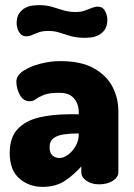

<svg xmlns="http://www.w3.org/2000/svg" viewBox="-20 -721 524 751"><path d="M146 10Q94 10 56 -22.5Q18 -55 18 -123Q18 -182 48 -215Q78 -248 130.5 -261Q183 -274 252 -274H288V-284Q288 -301 281 -318Q274 -335 258 -346.5Q242 -358 213 -358Q172 -358 152 -350Q132 -342 121 -333.5Q110 -325 96 -325Q71 -325 57.5 -350Q44 -375 44 -402Q44 -426 71.5 -444Q99 -462 138.5 -472Q178 -482 215 -482Q297 -482 347 -454Q397 -426 420 -381.5Q443 -337 443 -286V-48Q443 -28 421.5 -14Q400 0 367 0Q338 0 318 -14Q298 -28 298 -48V-70Q271 -39 235 -14.5Q199 10 146 10ZM213 -103Q229 -103 246 -115.5Q263 -128 275.5 -149Q288 -170 288 -195V-199H284Q256 -199 230.5 -195.5Q205 -192 189.5 -180.5Q174 -169 174 -145Q174 -123 185 -113Q196 -103 213 -103ZM315 -573Q280 -573 256 -580Q232 -587 212.5 -593.5Q193 -600 169 -600Q148 -600 133 -595Q118 -590 106.5 -584.5Q95 -579 83 -579Q68 -579 59.5 -589Q51 -599 48 -611Q45 -623 45 -628Q45 -655 55.5 -669.5Q66 -684 80.5 -691Q95 -698 109 -699.5Q123 -701 130 -701Q161 -701 183 -694.5Q205 -688 227 -681Q249 -674 276 -674Q297 -674 312 -679.5Q327 -685 339 -690Q351 -695 362 -695Q378 -695 386 -685Q394 -675 397 -663Q400 -651 400 -646Q400 -619 389.5 -604.5Q379 -590 364.5 -583Q350 -576 336 -574.5Q322 -573 315 -573Z"/></svg>

Font: Dosis ExtraLight ExtraBold
Style: Regular
Weight: 800
Version: Version 3.001; ttfautohint (v1.8.2)